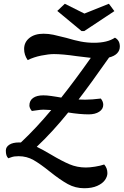

<svg xmlns="http://www.w3.org/2000/svg" viewBox="-20 -876 656 1019"><path d="M559 -571Q461 -431 397 -348Q408 -347 432 -347Q467 -347 515 -353Q528 -337 528 -320Q528 -297 506.5 -283Q485 -269 451 -269Q404 -269 342 -279Q260 -177 175 -97Q208 -81 250 -56Q307 -22 348 -4.5Q389 13 436 13Q456 13 484.5 8.5Q513 4 533 -3Q550 16 550 43Q550 61 537 79.5Q524 98 496 110.5Q468 123 427 123Q380 123 340 101Q300 79 246 36Q194 -6 158 -26.5Q122 -47 79 -47Q55 -47 41.5 -42Q28 -37 24 -36Q17 -43 14 -52.5Q11 -62 11 -77Q11 -96 29.5 -108Q48 -120 81 -120H91Q172 -196 252 -292Q226 -294 210 -294Q201 -294 193 -293Q185 -292 178 -291Q169 -289 149 -287Q136 -303 136 -316Q136 -342 155.5 -356Q175 -370 210 -370Q229 -370 252.5 -366.5Q276 -363 282 -362L305 -358Q375 -446 462 -569Q454 -570 387 -578Q312 -589 266 -589Q239 -589 199 -581Q159 -573 127 -557Q108 -584 108 -616Q108 -652 136 -674.5Q164 -697 211 -697Q238 -697 263.5 -691.5Q289 -686 332 -675Q375 -662 409 -655.5Q443 -649 479 -649Q550 -649 590 -676Q616 -662 616 -629Q616 -608 601.5 -593Q587 -578 559 -571ZM284 -818 324 -856 428 -804 558 -856 587 -817 427 -711H413Z"/></svg>

Font: Sansita SW
Style: Italic
Weight: 400
Italic angle: -11°
Designer: Pablo Cosgaya
Foundry: Omnibus-Type
Version: Version 1.000